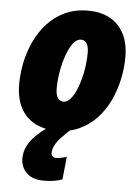

<svg xmlns="http://www.w3.org/2000/svg" viewBox="-56 -607 655 899"><g transform="rotate(5 271.5 -157.5)"><path d="M223.6 9.8Q162.1 9.8 118.7 -14.2Q75.2 -38.1 52.5 -83.3Q29.8 -128.4 29.8 -192.4Q29.8 -242.2 40.5 -294.4Q51.3 -346.7 74 -394.8Q96.7 -442.9 131.3 -480.7Q166 -518.6 213.4 -540.8Q260.7 -563 321.8 -563Q382.8 -563 425.8 -538.8Q468.8 -514.6 491.5 -469.5Q514.2 -424.3 514.2 -361.3Q514.2 -309.6 502.9 -256.8Q491.7 -204.1 469 -156.2Q446.3 -108.4 411.6 -71Q377 -33.7 330.1 -12Q283.2 9.8 223.6 9.8ZM243.7 -128.4Q259.8 -128.4 273.9 -143.6Q288.1 -158.7 299.8 -184.1Q311.5 -209.5 319.8 -240.5Q328.1 -271.5 332.5 -303.7Q336.9 -335.9 336.9 -364.3Q336.9 -384.3 332.8 -397.7Q328.6 -411.1 320.6 -418Q312.5 -424.8 300.3 -424.8Q283.7 -424.8 269.3 -409.7Q254.9 -394.5 243.4 -369.1Q231.9 -343.8 223.6 -312.7Q215.3 -281.7 210.9 -249.5Q206.5 -217.3 206.5 -188.5Q206.5 -159.2 215.8 -143.8Q225.1 -128.4 243.7 -128.4ZM183.6 248Q130.4 248 102.8 220.7Q75.2 193.4 75.2 153.8Q75.2 120.6 89.4 93.3Q103.5 65.9 127.2 43Q150.9 20 179.7 0H288.6Q264.2 22.9 246.3 42Q228.5 61 219 78.9Q209.5 96.7 209 115.7Q209 125 215.3 131.1Q221.7 137.2 231 137.2Q242.7 137.2 255.1 134.5Q267.6 131.8 281.7 127.9L270.5 234.9Q250 241.7 229.5 244.9Q209 248 183.6 248Z"/></g></svg>

Font: Open Sans SemiCondensed ExtraBold
Style: Italic
Weight: 800
Width: 4
Italic angle: -12°
Designer: Monotype Design Team
Foundry: Monotype Imaging Inc.
Version: Version 3.003